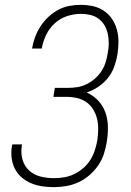

<svg xmlns="http://www.w3.org/2000/svg" viewBox="-20 -763 540 791"><path d="M202 8Q177 8 153.5 4.5Q130 1 108.5 -8Q87 -17 69.5 -32Q52 -47 41.5 -67.5Q31 -88 28 -112Q25 -136 29 -161Q30 -163 30 -164.5Q30 -166 31 -168H71Q70 -167 70 -165.5Q70 -164 70 -162Q65 -134 72.5 -106.5Q80 -79 99.5 -61Q119 -43 146 -36Q173 -29 202 -29Q223 -29 244 -32.5Q265 -36 285 -45.5Q305 -55 322.5 -70Q340 -85 352 -104Q364 -123 370.5 -143.5Q377 -164 381 -185Q384 -207 384.5 -229.5Q385 -252 380 -273Q375 -294 364 -312Q353 -330 336 -342Q319 -354 297.5 -359Q276 -364 254 -364H200L206 -401H260Q279 -401 298.5 -404Q318 -407 336.5 -416Q355 -425 371 -439Q387 -453 398 -470Q409 -487 415 -506Q421 -525 424 -545Q428 -564 428 -584.5Q428 -605 424 -623.5Q420 -642 410.5 -658.5Q401 -675 386 -686Q371 -697 352 -701.5Q333 -706 313 -706Q285 -706 256 -696.5Q227 -687 205 -666.5Q183 -646 170 -619Q157 -592 152 -563H112Q116 -587 124.5 -610Q133 -633 146.5 -654Q160 -675 178.5 -692.5Q197 -710 219 -722Q241 -734 265 -738.5Q289 -743 313 -743Q339 -743 363.5 -737.5Q388 -732 408 -718.5Q428 -705 441.5 -685Q455 -665 461.5 -641Q468 -617 468 -591.5Q468 -566 464 -540Q460 -515 451 -489.5Q442 -464 425 -442.5Q408 -421 385 -405.5Q362 -390 337 -382Q364 -370 384 -349Q404 -328 414 -300Q424 -272 424.5 -241Q425 -210 420 -179Q416 -154 408 -129Q400 -104 384.5 -81.5Q369 -59 348 -41Q327 -23 303 -12Q279 -1 253 3.5Q227 8 202 8Z"/></svg>

Font: Iosevka Curly XLtObl
Style: Regular
Weight: 200
Italic angle: -9°
Monospace: yes
Designer: Belleve Invis
Foundry: Belleve Invis
Version: Version 11.1.0; ttfautohint (v1.8.3)